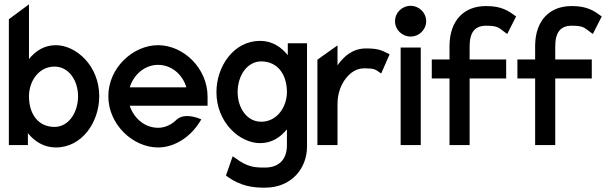

<svg xmlns="http://www.w3.org/2000/svg" viewBox="-20 -671 2817 888"><path d="M21 0H109V-55C139 -18 182 11 238 11C361 11 439 -108 439 -226C439 -367 332 -462 238 -462C184 -462 144 -435 114 -398V-651L21 -582ZM114 -226C114 -295 159 -363 232 -363C301 -363 341 -295 341 -226C341 -150 297 -84 232 -84C157 -84 114 -143 114 -226Z M481 -226C481 -95 595 11 711 11C787 11 861 -37 905 -109L911 -119L901 -123C900 -123 834 -152 796 -117C773 -94 743 -80 711 -80C651 -80 600 -122 580 -182H940V-224C940 -356 828 -462 711 -462C595 -462 481 -357 481 -226ZM580 -267C599 -327 650 -371 711 -371C772 -371 824 -328 842 -267Z M981 -245C981 -104 1089 -9 1183 -9C1237 -9 1277 -36 1307 -73V1C1307 67 1270 104 1205 104C1160 104 1125 103 1067 59L1056 52L1025 141C1093 192 1153 197 1205 197C1330 197 1400 106 1400 7V-471H1311V-416C1281 -453 1239 -482 1183 -482C1060 -482 981 -363 981 -245ZM1079 -245C1079 -321 1123 -387 1188 -387C1263 -387 1307 -328 1307 -245C1307 -176 1261 -108 1188 -108C1119 -108 1079 -176 1079 -245Z M1448 0H1541V-190C1541 -241 1558 -281 1580 -309C1600 -334 1627 -355 1665 -355C1709 -355 1716 -350 1733 -338L1743 -331L1782 -420C1749 -435 1738 -447 1673 -447C1613 -447 1572 -413 1541 -369V-461L1448 -395Z M1807 -573C1807 -533 1840 -502 1879 -502C1918 -502 1951 -533 1951 -573C1951 -613 1918 -644 1879 -644C1840 -644 1807 -613 1807 -573ZM1833 0H1926V-451H1833Z M1977 -308H2059V0H2152V-308H2321V-396H2152V-456C2152 -520 2175 -552 2228 -552C2283 -552 2286 -543 2316 -521L2326 -514L2367 -595C2331 -621 2301 -643 2228 -643C2126 -643 2061 -577 2059 -462V-396H1977Z M2373 -308H2455V0H2548V-308H2717V-396H2548V-456C2548 -520 2571 -552 2624 -552C2679 -552 2682 -543 2712 -521L2722 -514L2763 -595C2727 -621 2697 -643 2624 -643C2522 -643 2457 -577 2455 -462V-396H2373Z"/></svg>

Font: Charger Sport
Style: BdNrw
Weight: 700
Designer: Jasper
Foundry: Cannot Into Space Fonts
Version: Version 1.1